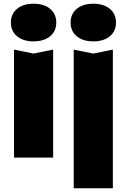

<svg xmlns="http://www.w3.org/2000/svg" viewBox="-20 -848 683 1033"><path d="M160.6 -559.9 265.9 -581V0H55.4V-581ZM38.6 -726.7Q38.6 -773.3 71.9 -800.7Q105.1 -828 160.6 -828Q216.2 -828 249.4 -800.7Q282.7 -773.3 282.7 -726.7Q282.7 -680.1 249.4 -652.7Q216.2 -625.4 160.6 -625.4Q105.1 -625.4 71.9 -652.7Q38.6 -680.1 38.6 -726.7ZM481.9 -559.9 587.2 -581V165H376.6V-581ZM359.9 -726.7Q359.9 -773.3 393.1 -800.7Q426.4 -828 481.9 -828Q537.5 -828 570.7 -800.7Q604 -773.3 604 -726.7Q604 -680.1 570.7 -652.7Q537.5 -625.4 481.9 -625.4Q426.4 -625.4 393.1 -652.7Q359.9 -680.1 359.9 -726.7Z"/></svg>

Font: Unbounded Variable
Style: Regular
Weight: 400
Designer: Luke Prowse, Jean-Baptiste Morizot, Fátima Lázaro, Florian Runge
Foundry: NaN
Version: Version 1.600;FEAKit 1.0